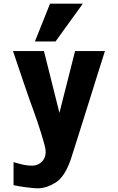

<svg xmlns="http://www.w3.org/2000/svg" viewBox="-20 -827 640 1042"><path d="M155.5 72Q173.5 72 191 62.8Q208.5 53.5 219 35Q229.5 16.5 227.5 -10Q226 -31 204 -101.8Q182 -172.5 163.5 -222Q148.5 -261.5 109 -376.8Q69.5 -492 50.5 -550H218.5L302.5 -214.5L387.5 -550H549.5Q535 -506 499 -390Q479.5 -326.5 467.5 -289Q452 -242 411 -109.5Q396 -62.5 384 -24.2Q372 14 364.5 37Q331.5 133 281.5 164Q231.5 195 184.5 195Q166 195 126 190Q86 185 53.5 178V53Q93.5 64.5 112 68.2Q130.5 72 155.5 72ZM169.5 -602 251.5 -807H429.5L281.5 -602Z"/></svg>

Font: JuliaMono Black
Style: Regular
Weight: 900
Monospace: yes
Designer: cormullion
Foundry: corm
Version: Version 0.054; ttfautohint (v1.8.4)